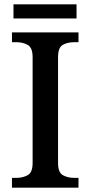

<svg xmlns="http://www.w3.org/2000/svg" viewBox="-20 -863 416 883"><path d="M35 0V-45H55Q85 -45 107.5 -57.5Q130 -70 130 -113V-600Q130 -644 107.5 -656.5Q85 -669 55 -669H35V-714H341V-669H322Q290 -669 268.5 -656.5Q247 -644 247 -600V-113Q247 -70 269 -57.5Q291 -45 322 -45H341V0ZM42 -778V-843H332V-778Z"/></svg>

Font: Noto Serif Sinhala Medium
Style: Regular
Weight: 500
Designer: Jelle Bosma - Monotype Design Team
Foundry: Monotype Imaging Inc.
Version: Version 2.007; ttfautohint (v1.8.4.7-5d5b)